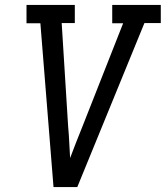

<svg xmlns="http://www.w3.org/2000/svg" viewBox="-20 -755 669 775"><path d="M292 0H196L143 -661H87V-735H282V-662H229L255 -245Q258 -213 259.5 -181Q261 -149 263 -117Q275 -149 287.5 -181Q300 -213 313 -245L477 -661H433V-735H629V-662H563Z"/></svg>

Font: Iosevka HT Extended
Style: Italic
Weight: 400
Width: 7
Italic angle: -9°
Monospace: yes
Designer: Belleve Invis
Foundry: Belleve Invis
Version: Version 32.3.0; ttfautohint (v1.8.4)